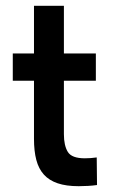

<svg xmlns="http://www.w3.org/2000/svg" viewBox="-20 -635 389 661"><path d="M24 -451H97V-615H200V-451H310V-357H200V-173Q200 -134 213.5 -112Q227 -90 272 -90Q292 -90 313 -93L314 2Q300 4 283.5 5Q267 6 251 6Q208 6 178.5 -4Q149 -14 131 -34Q113 -54 105 -84.5Q97 -115 97 -157V-357H24Z"/></svg>

Font: Tilda Sans Semibold
Style: Regular
Weight: 600
Designer: ParaType Ltd
Foundry: ParaType Ltd
Version: Version 1.009